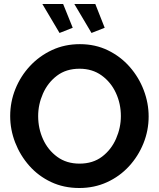

<svg xmlns="http://www.w3.org/2000/svg" viewBox="-20 -936 796 961"><path d="M377 5Q299 5 235.5 -25Q172 -55 126.5 -106.5Q81 -158 56 -222.5Q31 -287 31 -355Q31 -426 57 -490.5Q83 -555 130 -605.5Q177 -656 240.5 -685.5Q304 -715 380 -715Q457 -715 520.5 -684Q584 -653 629.5 -601Q675 -549 699.5 -484.5Q724 -420 724 -353Q724 -283 698 -218.5Q672 -154 625.5 -103.5Q579 -53 515.5 -24Q452 5 377 5ZM171 -355Q171 -293 195.5 -239Q220 -185 266.5 -151Q313 -117 378 -117Q445 -117 491 -152Q537 -187 561 -242Q585 -297 585 -355Q585 -417 560 -471Q535 -525 488.5 -558.5Q442 -592 378 -592Q311 -592 265 -557Q219 -522 195 -467.5Q171 -413 171 -355ZM352 -916H457L504 -797L438 -771ZM192 -916H296L344 -797L278 -771Z"/></svg>

Font: Raleway
Style: Bold
Weight: 700
Designer: Matt McInerney, Pablo Impallari, Rodrigo Fuenzalida
Foundry: Matt McInerney, Pablo Impallari, Rodrigo Fuenzalida
Version: Version 4.026